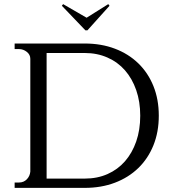

<svg xmlns="http://www.w3.org/2000/svg" viewBox="-20 -911 847 931"><path d="M404 -764H394L280 -883L286 -891L400 -825L505 -891L511 -883ZM391 -700Q471 -700 537 -675Q603 -650 650.5 -604Q698 -558 724 -493.5Q750 -429 750 -350Q750 -271 724 -206.5Q698 -142 650.5 -96Q603 -50 537 -25Q471 0 391 0H51V-26H72Q95 -26 110 -41.5Q125 -57 127 -79V-626Q127 -646 110 -659.5Q93 -673 72 -673H51V-700ZM206 -45H391Q452 -45 501.5 -67Q551 -89 586 -129Q621 -169 640.5 -225Q660 -281 660 -350Q660 -418 640.5 -474Q621 -530 586 -570Q551 -610 501 -632Q451 -654 391 -654H206Z"/></svg>

Font: Constantine
Style: Regular
Weight: 400
Designer: Dukom Design
Version: Version 1.001;PS 001.001;hotconv 1.0.56;makeotf.lib2.0.21325